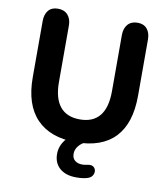

<svg xmlns="http://www.w3.org/2000/svg" viewBox="-94 -756 897 1030"><g transform="rotate(10 355.0 -241.0)"><path d="M68.4 -292.7V-599.2Q68.4 -635.3 86.3 -656.9Q104.3 -678.4 138.6 -678.4Q172.9 -678.4 192 -656.9Q211.2 -635.3 211.2 -599.2V-292.7Q211.2 -203.2 247.8 -158.5Q284.4 -113.7 355.9 -113.7Q427.4 -113.7 463.7 -158.5Q499.9 -203.2 499.9 -292.7V-599.2Q499.9 -635.3 518.9 -656.9Q537.8 -678.4 572.3 -678.4Q605.6 -678.4 623.8 -657Q641.9 -635.6 641.9 -599.2V-292.7Q641.9 -142.4 569.5 -66Q497 10.4 355.9 10.4Q217 10.4 142.7 -66.4Q68.4 -143.2 68.4 -292.7ZM268.2 89.6Q268.2 46.7 296.5 11Q324.8 -24.7 372.7 -44L413.1 0Q387.1 10.8 371.3 30.4Q355.4 50 355.4 73.5Q355.4 97.3 370.7 109.9Q386 122.5 410.6 122.5Q424.1 122.5 439.3 118.9Q464.6 113.3 476.4 127.2Q488.2 141.2 482.2 160.5Q476.2 179.8 455.1 187.2Q430.5 196 391.1 196Q333.5 196 300.8 167.4Q268.2 138.8 268.2 89.6Z"/></g></svg>

Font: SN Pro Thin
Style: Regular
Weight: 200
Designer: Tobias Whetton
Foundry: Supernotes
Version: Version 1.003;Glyphs 3.3 (3324)